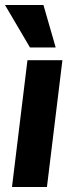

<svg xmlns="http://www.w3.org/2000/svg" viewBox="-29 -749 289 769"><path d="M19 0 81 -508H221L159 0ZM91 -559 -9 -729H145L194 -559Z"/></svg>

Font: Inclusive Sans
Style: Italic
Weight: 400
Italic angle: -7°
Designer: Olivia King
Foundry: Olivia King
Version: Version 2.004